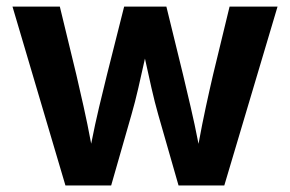

<svg xmlns="http://www.w3.org/2000/svg" viewBox="-20 -566 885 586"><path d="M179.7 0H319.3L381.3 -216.3C395.5 -264.2 409.2 -328.1 422.4 -387.2C435.5 -328.1 448.7 -265.1 462.9 -216.3L524.9 0H664.6L827.1 -545.9H680.7L630.4 -338.4C616.2 -276.9 600.6 -208 585.9 -127C570.3 -208.5 552.7 -277.8 538.6 -338.4L487.8 -545.9H358.9L306.6 -338.4C291.5 -276.9 273.9 -207.5 258.3 -127.4C243.2 -209.5 226.6 -278.3 212.9 -338.4L162.6 -545.9H18.1Z"/></svg>

Font: Raveo SemiBold
Style: Regular
Weight: 600
Designer: Jakub Foglar, Rasmus Andersson (Inter)
Foundry: Jakubfoglar.com
Version: Version 1.100;Glyphs 3.2.3 (3260)